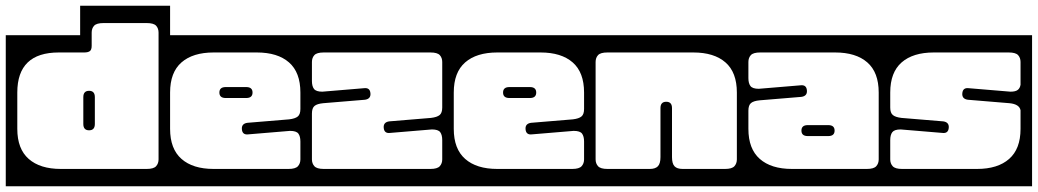

<svg xmlns="http://www.w3.org/2000/svg" viewBox="-40 -626 3600 666"><path d="M238 -606H550V20H-20V-504H238ZM164 -444Q20 -444 20 -305V-179Q20 -109.5 59.5 -74.8Q99 -40 171 -40H469Q493 -40 501.5 -49.5Q510 -59 510 -73V-513Q510 -527.5 501.5 -536.8Q493 -546 469 -546H319Q295 -546 286.5 -536.8Q278 -527.5 278 -513V-467Q278 -453.5 271.8 -448.8Q265.5 -444 252 -444ZM289 -196Q289 -174 269 -174Q249 -174 249 -196V-289Q249 -311 269 -311Q289 -311 289 -289Z M510 -504H1042V20H510ZM701 -444Q629 -444 589.5 -409.5Q550 -375 550 -305V-179Q550 -109.5 589.5 -74.8Q629 -40 701 -40H961Q985 -40 993.5 -49.5Q1002 -59 1002 -73V-135Q1002 -153 995 -162.5Q988 -172 966 -172L822 -160Q800.5 -157 799 -178Q797.5 -197 818 -200L963 -212Q984 -214.5 993 -222Q1002 -229.5 1002 -248V-305Q1002 -375 962.5 -409.5Q923 -444 851 -444ZM836 -305Q836 -286 814 -286H743Q721 -286 721 -305Q721 -324 743 -324H814Q836 -324 836 -305Z M1002 -504H1534V20H1002ZM1494 -411Q1494 -425.5 1485.5 -434.8Q1477 -444 1453 -444H1083Q1059 -444 1050.5 -434.8Q1042 -425.5 1042 -411V-345Q1042 -327 1049.2 -317.5Q1056.5 -308 1078 -308L1222 -320Q1243.5 -323 1245 -302Q1246.5 -283 1226 -280L1081 -268Q1060 -266 1051 -258.5Q1042 -251 1042 -232V-73Q1042 -59 1050.5 -49.5Q1059 -40 1083 -40H1453Q1477 -40 1485.5 -49.5Q1494 -59 1494 -73V-140Q1494 -158 1487 -167.5Q1480 -177 1458 -177L1314 -165Q1292.5 -162 1291 -183Q1289.5 -202 1310 -205L1455 -217Q1476 -219.5 1485 -227Q1494 -234.5 1494 -253Z M1494 -504H2026V20H1494ZM1685 -444Q1613 -444 1573.5 -409.5Q1534 -375 1534 -305V-179Q1534 -109.5 1573.5 -74.8Q1613 -40 1685 -40H1945Q1969 -40 1977.5 -49.5Q1986 -59 1986 -73V-135Q1986 -153 1979 -162.5Q1972 -172 1950 -172L1806 -160Q1784.5 -157 1783 -178Q1781.5 -197 1802 -200L1947 -212Q1968 -214.5 1977 -222Q1986 -229.5 1986 -248V-305Q1986 -375 1946.5 -409.5Q1907 -444 1835 -444ZM1820 -305Q1820 -286 1798 -286H1727Q1705 -286 1705 -305Q1705 -324 1727 -324H1798Q1820 -324 1820 -305Z M1986 -504H2556V20H1986ZM2067 -444Q2043 -444 2034.5 -434.8Q2026 -425.5 2026 -411V-73Q2026 -59 2034.5 -49.5Q2043 -40 2067 -40H2214Q2233 -40 2242 -49.2Q2251 -58.5 2251 -81V-251Q2251 -273 2271 -273Q2291 -273 2291 -251V-81Q2291 -58.5 2299.8 -49.2Q2308.5 -40 2328 -40H2475Q2499 -40 2507.5 -49.5Q2516 -59 2516 -73V-305Q2516 -375 2476.5 -409.5Q2437 -444 2365 -444Z M2516 -504H3048V20H2516ZM3008 -305Q3008 -375 2968.5 -409.5Q2929 -444 2857 -444H2597Q2573 -444 2564.5 -434.8Q2556 -425.5 2556 -411V-355Q2556 -337 2563.2 -327.5Q2570.5 -318 2592 -318L2736 -330Q2757.5 -333 2759 -312Q2760.5 -293 2740 -290L2595 -278Q2574 -276 2565 -268.5Q2556 -261 2556 -242V-179Q2556 -109.5 2595.5 -74.8Q2635 -40 2707 -40H2967Q2991 -40 2999.5 -49.5Q3008 -59 3008 -73ZM2855 -173Q2855 -154 2833 -154H2762Q2740 -154 2740 -173Q2740 -192 2762 -192H2833Q2855 -192 2855 -173Z M3008 -504H3540V20H3008ZM3199 -444Q3127 -444 3087.5 -409.5Q3048 -375 3048 -305V-253Q3048 -234.5 3057 -227Q3066 -219.5 3087 -217L3232 -205Q3252.5 -202 3251 -183Q3249.5 -162 3228 -165L3084 -177Q3062.5 -177 3055.2 -167.5Q3048 -158 3048 -140V-73Q3048 -59 3056.5 -49.5Q3065 -40 3089 -40H3349Q3421 -40 3460.5 -74.8Q3500 -109.5 3500 -179V-243.5Q3496 -264.5 3462 -268L3317 -280Q3296.5 -283 3298 -302Q3299.5 -323 3321 -320L3465 -308Q3482.5 -308 3490.2 -314Q3498 -320 3500 -332V-411Q3500 -425.5 3491.5 -434.8Q3483 -444 3459 -444Z"/></svg>

Font: Honk Rounded
Style: Regular
Weight: 400
Designer: Noopur Datye & Yesha Goshar
Foundry: Ek Type
Version: Version 1.000